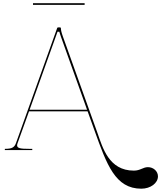

<svg xmlns="http://www.w3.org/2000/svg" viewBox="-20 -930 999 1190"><path d="M504.5 -900V-910H184.5V-900ZM566 -120.5C642 91 694.5 239.5 856 239.5C913 239.5 959 205 959 163C959 131.5 931 106 897 106C866 106 850 127.5 809.5 127.5C654 127.5 616 -16 584 -106L370 -703C360 -730.5 357.5 -745 357.5 -755C357.5 -757 356 -760 352.5 -760H339C337.5 -760 335.5 -759 334.5 -756.5L79.5 -44.5C70 -17.5 55.5 -7.5 12.5 -7.5H10V0H180V-7.5H159.5C108 -7.5 86 -11 86 -29C86 -32.5 87 -36.5 88.5 -41.5L160 -240H523ZM163.5 -250 336.5 -733.5H348C348.5 -731 349.5 -725 358.5 -700L519.5 -250Z"/></svg>

Font: ZnikomitNo24
Style: Regular
Weight: 500
Designer: gluk
Foundry: gluk
Version: Version 0.55